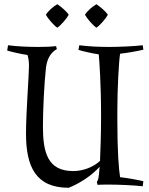

<svg xmlns="http://www.w3.org/2000/svg" viewBox="-20 -873 705 908"><path d="M197 -549C201 -587 215 -622 249 -641L245 -655C222 -652 191 -651 159 -651C109 -651 55 -654 18 -659L14 -634C36 -627 87 -616 110 -613C116 -595 117 -577 117 -558C117 -519 103 -340 103 -241C103 -85 149 15 305 15C356 -5 414 -43 451 -84C447 -30 445 -22 438 -13L441 1C459 0 481 0 499 0C539 0 615 3 655 8L658 -16C629 -23 578 -32 548 -35C542 -69 535 -158 535 -296V-355C535 -449 542 -585 548 -619C578 -622 629 -631 658 -638L655 -659C615 -654 537 -651 497 -651C451 -651 401 -653 355 -659L351 -637C373 -630 424 -619 447 -616C450 -585 458 -474 458 -324C458 -236 455 -164 453 -112C419 -81 371 -64 326 -64C204 -64 183 -154 183 -276C183 -348 189 -477 197 -549ZM305 -803C295 -820 265 -844 251 -853C234 -844 206 -820 197 -803C206 -786 234 -753 251 -742C268 -753 296 -786 305 -803ZM490 -803C480 -820 450 -844 436 -853C419 -844 391 -820 382 -803C391 -786 419 -753 436 -742C453 -753 481 -786 490 -803Z"/></svg>

Font: Almendra
Style: Regular
Weight: 400
Designer: Ana Sanfelippo
Foundry: Ana Sanfelippo
Version: Version 1.003